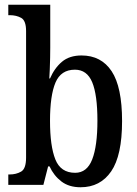

<svg xmlns="http://www.w3.org/2000/svg" viewBox="-20 -780 580 810"><path d="M320 10Q271 10 239 -14.5Q207 -39 189 -78H183L163 0H15V-44H21Q48 -44 69 -56Q90 -68 90 -115V-649Q90 -693 69.5 -704.5Q49 -716 21 -716H15V-760H192V-578Q192 -561 191.5 -536Q191 -511 190 -487.5Q189 -464 188 -449H191Q210 -493 241.5 -519.5Q273 -546 324 -546Q407 -546 451 -479.5Q495 -413 495 -269Q495 -124 449 -57Q403 10 320 10ZM297 -51Q347 -51 369 -107.5Q391 -164 391 -271Q391 -380 369 -433Q347 -486 296 -486Q237 -486 214 -431.5Q191 -377 191 -270Q191 -164 213.5 -107.5Q236 -51 297 -51Z"/></svg>

Font: Noto Serif Armenian Condensed Medium
Style: Regular
Weight: 500
Width: 3
Designer: Monotype Design Team
Foundry: Monotype Imaging Inc.
Version: Version 2.008; ttfautohint (v1.8.4.7-5d5b)